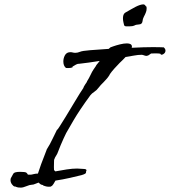

<svg xmlns="http://www.w3.org/2000/svg" viewBox="-20 -841 775 876"><path d="M75 15Q60 15 54.5 12Q49 9 47 10Q41 9 34.5 0Q28 -9 28 -19Q28 -26 30 -29Q36 -41 41 -49Q46 -57 72 -57Q96 -57 100.5 -53Q105 -49 106 -46Q107 -43 119 -44Q124 -44 133 -46.5Q142 -49 153 -49Q158 -65 167.5 -91.5Q177 -118 193 -158V-159Q208 -182 219.5 -207Q231 -232 241 -251V-249Q241 -247 252 -264Q263 -281 279.5 -308Q296 -335 313 -363.5Q330 -392 343 -413Q356 -434 360 -439Q361 -444 368.5 -455.5Q376 -467 377 -468H376Q387 -486 391 -495Q395 -504 400 -513Q405 -522 417 -539Q419 -544 424.5 -550Q430 -556 435 -563Q409 -559 385 -555.5Q361 -552 341 -550Q336 -551 327 -546.5Q318 -542 312.5 -538Q307 -534 312 -534H313Q300 -530 290.5 -530.5Q281 -531 280 -531V-532Q269 -541 269 -561Q269 -574 275 -586.5Q281 -599 293 -602Q295 -602 297 -602.5Q299 -603 300 -603Q307 -603 312 -601.5Q317 -600 324 -600Q334 -600 346 -605Q355 -609 391.5 -612Q428 -615 476 -618L484 -625Q484 -625 496.5 -629.5Q509 -634 527 -638.5Q545 -643 559 -643Q581 -643 582 -629L581 -623Q638 -626 679 -626Q699 -626 711.5 -625.5Q724 -625 725 -625H727Q735 -618 735 -610Q735 -600 725 -594Q715 -588 712 -595Q714 -596 703.5 -597Q693 -598 673 -597Q669 -598 663 -592.5Q657 -587 649 -586Q643 -586 637 -588.5Q631 -591 626 -591Q610 -591 591.5 -587.5Q573 -584 553 -581Q547 -574 540.5 -568Q534 -562 526 -554Q515 -543 502 -528.5Q489 -514 480 -501H481Q470 -483 454 -467.5Q438 -452 429 -440Q421 -429 410 -422Q399 -415 392 -406Q343 -339 315.5 -292Q288 -245 282 -234Q278 -226 270.5 -210Q263 -194 256.5 -178Q250 -162 247 -154Q241 -137 236 -130.5Q231 -124 227 -112V-113Q227 -117 226.5 -103Q226 -89 226 -79Q226 -61 228 -63Q229 -64 231 -61L232 -59Q258 -64 284.5 -68Q311 -72 332 -72Q353 -71 365 -70Q377 -69 374 -61Q372 -60 372.5 -54Q373 -48 352 -42Q333 -37 299.5 -29.5Q266 -22 233 -17Q229 -10 224 -1.5Q219 7 213 9H215Q212 11 203 11Q194 11 186.5 8.5Q179 6 179 6L177 5Q177 3 172.5 2.5Q168 2 164 -1Q163 -2 160.5 -4Q158 -6 156 -8Q149 -6 140.5 -2Q132 2 124 2Q116 2 100.5 8.5Q85 15 75 15ZM555 -721Q548 -721 546 -727Q544 -733 543 -740Q541 -748 541 -758Q541 -765 543 -772Q545 -779 551 -783Q567 -792 578 -798.5Q589 -805 599 -810Q621 -821 634 -821Q640 -821 644 -814.5Q648 -808 648 -812V-813Q648 -815 648.5 -810Q649 -805 649 -802Q649 -792 645 -783Q642 -775 636.5 -765Q631 -755 630 -743Q628 -730 614 -729.5Q600 -729 592 -724Q585 -721 573 -721Q561 -721 556 -721Z"/></svg>

Font: Vujahday Script
Style: Regular
Weight: 400
Designer: Robert E. Leuschke
Foundry: Robert E. Leuschke
Version: Version 1.010; ttfautohint (v1.8.3)